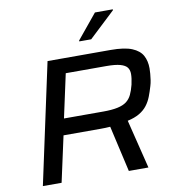

<svg xmlns="http://www.w3.org/2000/svg" viewBox="-96 -996 980 1080"><g transform="rotate(-10 393.5 -455.5)"><path d="M61 0 209 -688H569Q648 -688 690.5 -670.5Q733 -653 750 -622Q767 -591 767 -548Q767 -535 765.5 -517.5Q764 -500 761.5 -482.5Q759 -465 754 -449Q745 -418 734.5 -391Q724 -364 707 -342Q690 -320 663 -304Q636 -288 595 -279L664 0H552L492 -263Q479 -262 465.5 -261.5Q452 -261 437 -261H225L168 0ZM244 -354H469Q518 -354 550.5 -361Q583 -368 602 -382.5Q621 -397 632 -420Q643 -443 651 -475Q655 -493 657 -508Q659 -523 659 -535Q659 -558 648 -572.5Q637 -587 609 -595Q581 -603 529 -603H298ZM404 -766V-771L519 -911H621V-906L472 -766Z"/></g></svg>

Font: Saira Expanded Medium
Style: Italic
Weight: 500
Width: 7
Italic angle: -12°
Designer: Hector Gatti with collaboration of the Omnibus-Type team
Foundry: Omnibus-Type
Version: Version 1.101